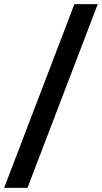

<svg xmlns="http://www.w3.org/2000/svg" viewBox="-50 -758 493 929"><path d="M-30 151 310 -738H423L83 151Z"/></svg>

Font: REM Medium Medium
Style: Regular
Weight: 500
Version: Version 1.005;gftools[0.9.28]